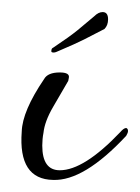

<svg xmlns="http://www.w3.org/2000/svg" viewBox="-20 -298 232 318"><path d="M68 0Q10 -1 16 -80Q17 -114 53 -167Q59 -178 79 -178Q96 -178 94 -169L93 -164L68 -121Q54 -97 52 -78Q51 -73 50.5 -67.5Q50 -62 50 -57Q50 -16 79 -16Q119 -16 179 -79Q185 -86 189 -86Q192 -85 192 -81Q192 -78 189 -73Q119 2 68 0ZM69 -211Q65 -211 65 -213Q65 -218 68 -219Q95 -237 108.5 -248Q122 -259 136 -271Q143 -278 150 -278Q159 -278 159 -266Q159 -256 153 -250Q134 -240 119 -232.5Q104 -225 78 -214Q72 -211 69 -211Z"/></svg>

Font: Passions Conflict
Style: Regular
Weight: 400
Designer: Robert E. Leuschke
Foundry: Robert E. Leuschke
Version: Version 1.010; ttfautohint (v1.8.3)